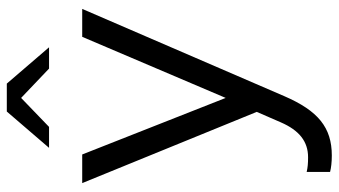

<svg xmlns="http://www.w3.org/2000/svg" viewBox="-230 -526 971 550"><g transform="rotate(-90 255.0 -251.5)"><path d="M333 -596H394L290 -717H210L106 -596H166L249 -676ZM84 214C164 214 212 175 254 78L504 -501H424L249 -90L87 -501H5L209 -1L179 68C156 121 124 146 79 146C61 146 50 145 37 142V209C48 212 65 214 84 214Z"/></g></svg>

Font: Red Hat Display
Style: Regular
Weight: 400
Designer: Pentagram, MCKL
Foundry: Pentagram, MCKL
Version: Version 1.023